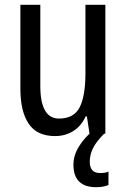

<svg xmlns="http://www.w3.org/2000/svg" viewBox="-20 -557 527 800"><path d="M419 -537V0H353L342 -72H337Q318 -31 284.5 -10.5Q251 10 210 10Q134 10 99.5 -41.5Q65 -93 65 -186V-537H148V-199Q148 -63 226 -63Q288 -63 312 -110Q336 -157 336 -253V-537ZM354 117Q354 164 397 164Q409 164 417.5 162.5Q426 161 432 158V214Q422 218 409.5 220.5Q397 223 381 223Q286 223 286 129Q286 90 309.5 52.5Q333 15 368 -13L414 0Q381 33 367.5 60.5Q354 88 354 117Z"/></svg>

Font: Avrile Sans Condensed
Style: Regular
Weight: 400
Width: 3
Designer: Monotype Design Team
Foundry: Monotype Imaging Inc.
Version: Version 2.001;September 10, 2019;FontCreator 11.5.0.2425 64-